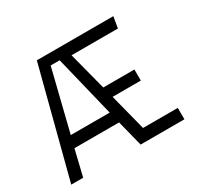

<svg xmlns="http://www.w3.org/2000/svg" viewBox="-135 -793 999 961"><g transform="rotate(-30 365.0 -312.5)"><path d="M19 0 181 -625H623L612 -560H344L401 -341H581V-277H418L472 -66H673V0H420L382 -150H124L88 0ZM141 -216H366L280 -568H228Z"/></g></svg>

Font: Changa ExtraLight
Style: Regular
Weight: 250
Designer: Eduardo Rodriguez Tunni
Foundry: Eduardo Rodriguez Tunni
Version: Version 3.002; ttfautohint (v1.8.2)